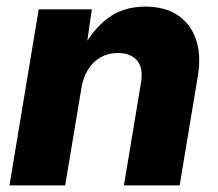

<svg xmlns="http://www.w3.org/2000/svg" viewBox="-20 -564 664 584"><path d="M227.5 -295.4 178.2 0H8.8L97.7 -535.6H259.3L239.7 -397.9L225.1 -403.3Q257.3 -469.2 305.2 -506.6Q353 -543.9 422.4 -543.9Q481.4 -543.9 520.8 -517.6Q560.1 -491.2 576.2 -443.8Q592.3 -396.5 582 -334L526.4 0H356.9L408.7 -311.5Q416.5 -357.4 396.7 -380.1Q377 -402.8 338.9 -402.8Q309.6 -402.8 286.4 -389.9Q263.2 -377 248 -352.8Q232.9 -328.6 227.5 -295.4Z"/></svg>

Font: Inter 20pt ExtraBold
Style: Italic
Weight: 800
Italic angle: -9.3988°
Version: Version 4.001;git-66647c0bb